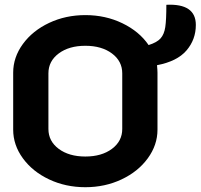

<svg xmlns="http://www.w3.org/2000/svg" viewBox="-20 -772 837 801"><path d="M635 -500Q637 -480 637 -469V-231Q637 -167 596.5 -111.5Q556 -56 487 -23.5Q418 9 336 9Q254 9 185 -23.5Q116 -56 75.5 -111.5Q35 -167 35 -231V-469Q35 -533 75.5 -588.5Q116 -644 185 -676.5Q254 -709 336 -709Q420 -709 490.5 -675Q561 -641 600 -584Q635 -595 650 -612Q665 -629 669.5 -659Q674 -689 674 -752Q797 -758 797 -668Q797 -607 758 -561.5Q719 -516 635 -500ZM490 -466Q490 -517 447 -549Q404 -581 336 -581Q268 -581 225 -549Q182 -517 182 -466V-234Q182 -183 225 -151Q268 -119 336 -119Q404 -119 447 -151Q490 -183 490 -234Z"/></svg>

Font: K2D ExtraBold
Style: Regular
Weight: 800
Designer: Katatrad Aksorn Co.,Ltd.
Foundry: Cadson Demak Co.,Ltd.
Version: Version 1.000; ttfautohint (v1.6)